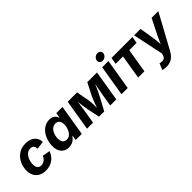

<svg xmlns="http://www.w3.org/2000/svg" viewBox="133 -1865 3176 3176"><g transform="rotate(-45 1721.0 -277.5)"><path d="M264.6 10.7Q192.9 10.7 141.1 -17.6Q89.4 -45.9 61.8 -97.2Q34.2 -148.4 34.2 -217.3Q34.2 -279.8 54.2 -339.1Q74.2 -398.4 113.3 -445.8Q152.3 -493.2 209.7 -520.8Q267.1 -548.3 341.3 -548.3Q390.6 -548.3 430.9 -535.4Q471.2 -522.5 500.2 -498Q529.3 -473.6 545.2 -439.2Q561 -404.8 561 -362.3L421.4 -342.8Q420.4 -363.8 415.5 -380.4Q410.6 -397 400.9 -408.7Q391.1 -420.4 376 -426.8Q360.8 -433.1 339.8 -433.1Q299.3 -433.1 269.3 -412.6Q239.3 -392.1 219.5 -358.9Q199.7 -325.7 190.2 -287.4Q180.7 -249 180.7 -212.9Q180.7 -180.7 189.9 -156Q199.2 -131.3 219 -117.9Q238.8 -104.5 269.5 -104.5Q291.5 -104.5 311.3 -111.3Q331.1 -118.2 347.9 -130.6Q364.7 -143.1 377.7 -160.6Q390.6 -178.2 397.9 -199.7L531.7 -177.2Q517.6 -133.8 492.7 -99.1Q467.8 -64.5 433.3 -40Q398.9 -15.6 356.4 -2.4Q314 10.7 264.6 10.7Z M805.7 9.3Q742.2 9.3 697.3 -23.4Q652.3 -56.2 633.5 -118.7Q614.7 -181.2 629.4 -270Q644.5 -360.8 684.8 -422.9Q725.1 -484.9 780.8 -516.6Q836.4 -548.3 897.9 -548.3Q941.9 -548.3 970 -533.9Q998 -519.5 1013.9 -497.6Q1029.8 -475.6 1037.1 -452.6H1041.5L1055.7 -541H1200.7L1111.3 0H967.8L981.9 -85.4H975.6Q960.9 -62 937.3 -40.3Q913.6 -18.6 881.1 -4.6Q848.6 9.3 805.7 9.3ZM869.1 -107.9Q906.7 -107.9 936.3 -128.4Q965.8 -148.9 985.8 -185.3Q1005.9 -221.7 1014.2 -270.5Q1022 -319.3 1014.2 -355.5Q1006.3 -391.6 983.2 -411.4Q960 -431.2 922.9 -431.2Q884.8 -431.2 855.2 -410.6Q825.7 -390.1 806.2 -354.2Q786.6 -318.4 778.8 -270.5Q771 -222.2 778.6 -185.5Q786.1 -148.9 808.8 -128.4Q831.5 -107.9 869.1 -107.9Z M1232.9 0 1322.3 -541H1541L1582 -324.2Q1586.9 -297.4 1589.1 -263.9Q1591.3 -230.5 1592.3 -194.6Q1593.3 -158.7 1593.5 -125.2Q1593.8 -91.8 1593.3 -64.9H1573.2Q1581.5 -92.3 1593 -125.7Q1604.5 -159.2 1617.7 -195.1Q1630.9 -231 1644.3 -264.4Q1657.7 -297.9 1669.9 -324.2L1780.8 -541H2007.3L1918 0H1775.9L1811 -211.4Q1814.9 -236.3 1821 -269.5Q1827.1 -302.7 1834.2 -339.4Q1841.3 -376 1848.1 -412.6Q1855 -449.2 1860.4 -481H1871.6Q1853.5 -432.6 1832.8 -384.8Q1812 -336.9 1790.8 -293Q1769.5 -249 1750 -211.4L1636.2 0H1514.2L1469.7 -211.4Q1462.4 -250.5 1455.6 -294.7Q1448.7 -338.9 1443.8 -386.2Q1439 -433.6 1436.5 -481H1449.2Q1443.8 -448.2 1438.7 -411.9Q1433.6 -375.5 1428.7 -339.4Q1423.8 -303.2 1418.9 -270.3Q1414.1 -237.3 1409.7 -211.4L1375 0Z M2039.6 0 2128.9 -541H2274.9L2185.5 0ZM2213.4 -610.8Q2179.7 -610.8 2159.9 -633.1Q2140.1 -655.3 2145 -686.5Q2150.4 -718.3 2177.7 -740Q2205.1 -761.7 2238.3 -761.7Q2272 -761.7 2292 -740Q2312 -718.3 2306.6 -686.5Q2301.3 -655.3 2274.2 -633.1Q2247.1 -610.8 2213.4 -610.8Z M2429.2 0 2499.5 -423.8H2327.1L2346.7 -541H2836.9L2817.4 -423.8H2645.5L2575.2 0Z M2799.8 195.3 2846.2 84 2871.6 87.9Q2898.4 94.2 2919.9 90.3Q2941.4 86.4 2956.5 72Q2971.7 57.6 2979.5 31.7L2990.2 1L2876 -541H3026.4L3071.3 -262.2Q3079.1 -210 3081.3 -157.7Q3083.5 -105.5 3087.9 -48.8H3052.7Q3075.2 -105.5 3096.9 -158Q3118.7 -210.4 3144.5 -262.2L3285.2 -541H3442.4L3110.8 66.9Q3087.4 110.4 3056.6 141.8Q3025.9 173.3 2985.6 190.4Q2945.3 207.5 2893.1 207.5Q2865.7 207.5 2841.1 203.9Q2816.4 200.2 2799.8 195.3Z"/></g></svg>

Font: Inter 17pt
Style: Bold Italic
Weight: 700
Italic angle: -9.3988°
Version: Version 4.001;git-66647c0bb